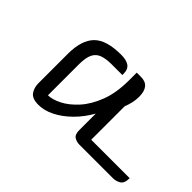

<svg xmlns="http://www.w3.org/2000/svg" viewBox="-83 -839 1133 1133"><g transform="rotate(45 483.5 -272.5)"><path d="M280 -331V-75Q316 -75 362.5 -98.5Q409 -122 453.5 -171Q498 -220 527 -296Q556 -372 556 -477V-540H592Q667 -540 667 -449Q667 -422 661 -397Q655 -372 646 -349V-70H967Q967 -27 945 -13.5Q923 0 897 0H617Q595 0 575.5 -11.5Q556 -23 556 -60V-198Q521 -136 474.5 -90.5Q428 -45 378 -20Q328 5 280 5Q228 5 209 -21.5Q190 -48 190 -85V-331Q190 -444 241.5 -497Q293 -550 417 -550Q460 -550 483 -534Q506 -518 506 -480V-470H417Q370 -470 339.5 -459Q309 -448 294.5 -418.5Q280 -389 280 -331Z"/></g></svg>

Font: Warnes
Style: Regular
Weight: 400
Designer: Eduardo Rodriguez Tunni
Foundry: Eduardo Rodriguez Tunni
Version: Version 1.002; ttfautohint (v1.8.4.7-5d5b);gftools[0.9.23]